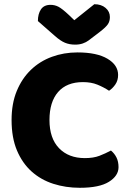

<svg xmlns="http://www.w3.org/2000/svg" viewBox="-20 -874 611 912"><path d="M374 -484Q297 -484 256 -437Q215 -390 215 -304Q215 -217 260.5 -170Q306 -123 383 -123Q424 -123 452.5 -134Q481 -145 507 -159Q524 -145 533.5 -125.5Q543 -106 543 -80Q543 -39 497.5 -10.5Q452 18 359 18Q292 18 233 -1Q174 -20 130 -59.5Q86 -99 60.5 -159.5Q35 -220 35 -304Q35 -382 59.5 -441.5Q84 -501 126.5 -542Q169 -583 226 -604Q283 -625 348 -625Q440 -625 490.5 -595Q541 -565 541 -518Q541 -492 528 -473Q515 -454 498 -443Q472 -460 442.5 -472Q413 -484 374 -484ZM333 -778 428 -854Q461 -854 481.5 -836.5Q502 -819 502 -793Q502 -773 492.5 -759Q483 -745 456 -724L401 -682Q389 -673 373 -667.5Q357 -662 337 -662Q310 -662 288.5 -671Q267 -680 241 -703L160 -774Q160 -808 174.5 -829.5Q189 -851 220 -851Q240 -851 257.5 -842Q275 -833 307 -803Z"/></svg>

Font: Baloo Bhaijaan
Style: Regular
Weight: 400
Designer: Devika Bhansali and Ek Type
Foundry: Ek Type
Version: Version 1.443;PS 1.000;hotconv 16.6.51;makeotf.lib2.5.65220;